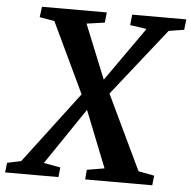

<svg xmlns="http://www.w3.org/2000/svg" viewBox="-85 -795 843 848"><g transform="rotate(5 337.0 -371.5)"><path d="M-31.5 0 -26.5 -43 35 -56 275.5 -373.5 365.5 -444 535.5 -685.5 462 -696.5 467 -743H707L701.5 -696.5L633.5 -685.5L396 -385.5L305 -307L135.5 -56.5L209.5 -43L205 0ZM323.5 0 327 -43 404.5 -56 305 -306.5 275.5 -372 127 -685 61 -696.5 67 -743H354.5L349.5 -697.5L269.5 -686L367.5 -444.5L397.5 -387L555 -56.5L625.5 -43L621 0Z"/></g></svg>

Font: Merriweather 24pt SemiBold
Style: Italic
Weight: 600
Italic angle: -7.8°
Version: Version 2.101